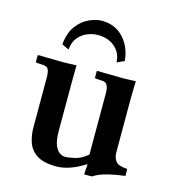

<svg xmlns="http://www.w3.org/2000/svg" viewBox="-101 -735 752 832"><g transform="rotate(15 275.0 -319.5)"><path d="M362 -493Q361 -534 331 -560.5Q301 -587 254 -587Q231 -587 206.5 -577Q182 -567 165.5 -546Q149 -525 147 -493L115 -508Q120 -561 143.5 -592Q167 -623 198 -637Q229 -651 254 -651Q315 -651 352.5 -610Q390 -569 395 -508ZM462 -115Q462 -93 474 -77Q486 -61 526 -59L527 -28Q482 -22 455.5 -15.5Q429 -9 414 -2.5Q399 4 386 12H352L355 -35Q285 10 226 10Q168 10 138 -10Q108 -30 97.5 -61.5Q87 -93 87 -128V-352Q87 -375 81.5 -387Q76 -399 58 -400L27 -402L24 -404V-434L29 -436Q29 -436 50 -435.5Q71 -435 97.5 -434.5Q124 -434 140 -434Q147 -434 161 -434.5Q175 -435 186.5 -435.5Q198 -436 198 -436Q198 -436 197.5 -409Q197 -382 197 -354V-142Q197 -100 206 -78Q215 -56 228 -48Q241 -40 251 -40Q268 -40 296 -46.5Q324 -53 352 -77V-352Q352 -400 324 -400L293 -402L289 -404V-434L293 -436Q293 -436 306 -435.5Q319 -435 338 -435Q357 -435 375.5 -434.5Q394 -434 404 -434Q415 -434 429 -434.5Q443 -435 453.5 -435.5Q464 -436 464 -436Q464 -436 463 -410Q462 -384 462 -354Z"/></g></svg>

Font: Libertinus Serif SemiBold
Style: Regular
Weight: 600
Designer: Philipp H. Poll, Khaled Hosny
Foundry: Caleb Maclennan
Version: Version 7.051;RELEASE